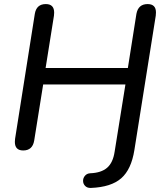

<svg xmlns="http://www.w3.org/2000/svg" viewBox="-20 -732 805 943"><path d="M388 156Q388 142 397.5 131Q407 120 423 119Q477 117 506 92Q535 67 543 13L596 -317H192L148 -42Q140 7 94 7Q53 7 53 -35Q53 -45 54 -50L151 -664Q159 -712 205 -712Q246 -712 246 -670Q246 -660 245 -655L204 -398H608L650 -664Q659 -712 705 -712Q746 -712 746 -671Q746 -661 745 -655L640 5Q625 100 575.5 143.5Q526 187 427 191Q409 192 398.5 181.5Q388 171 388 156Z"/></svg>

Font: SN Pro
Style: Italic
Weight: 400
Italic angle: -9°
Designer: Tobias Whetton
Foundry: Supernotes
Version: Version 1.003